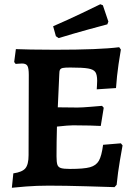

<svg xmlns="http://www.w3.org/2000/svg" viewBox="-20 -877 637 907"><path d="M311 -79Q376 -79 405 -87Q434 -95 447 -117.5Q460 -140 467 -193L551 -200L559 -190Q556 -174 546.5 -119Q537 -64 531 -4L521 7Q490 6 388.5 3Q287 0 210 0Q154 0 102.5 4Q51 8 36 10L43 -58Q85 -64 100 -82Q115 -100 115 -144L116 -523Q116 -555 109.5 -566Q103 -577 84 -577Q74 -577 65.5 -576Q57 -575 54 -575L47 -584L55 -645Q73 -644 126 -643Q179 -642 239 -642Q451 -642 543 -654L551 -643Q548 -628 540 -573.5Q532 -519 528 -461L437 -455Q437 -459 438 -471Q439 -483 439 -495Q439 -524 430.5 -536.5Q422 -549 396.5 -553.5Q371 -558 312 -558Q287 -558 277 -556Q267 -554 263.5 -547.5Q260 -541 260 -525L253 -370L346 -369Q367 -369 408 -372.5Q449 -376 462 -377L470 -368L456 -282Q443 -283 405 -284Q367 -285 325 -285Q303 -285 249 -279Q247 -206 247 -139Q247 -111 251 -99Q255 -87 268 -83Q281 -79 311 -79ZM257 -697 244 -706 231 -753Q298 -782 366 -814.5Q434 -847 454 -857L466 -852L492 -775L487 -762Q467 -757 398 -738Q329 -719 257 -697Z"/></svg>

Font: Sahitya
Style: Bold
Weight: 700
Designer: Juan Pablo del Peral
Foundry: Juan Pablo del Peral (http://www.huertatipografica.com)
Version: Version 1.001;PS 001.000;hotconv 1.0.70;makeotf.lib2.5.58329